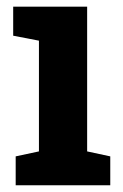

<svg xmlns="http://www.w3.org/2000/svg" viewBox="-20 -548 363 568"><path d="M26.4 0V-85.4L95.2 -100.1V-427.7L19 -442.4V-528.3H237.8V-100.1L306.2 -85.4V0Z"/></svg>

Font: Roboto Slab
Style: Bold
Weight: 700
Designer: Google
Version: Version 2.000; ttfautohint (v1.8.1.43-b0c9)